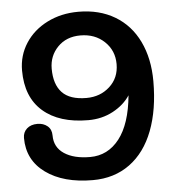

<svg xmlns="http://www.w3.org/2000/svg" viewBox="-50 -732 699 776"><g transform="rotate(-5 299.0 -344.5)"><path d="M574 -380Q574 -265 541.5 -180Q509 -95 446 -49Q383 -3 296 -3Q177 -3 105 -55Q33 -107 33 -197Q33 -220 49 -234.5Q65 -249 92 -249Q116 -249 132.5 -235.5Q149 -222 149 -197Q149 -149 188 -123Q227 -97 293 -97Q365 -97 411.5 -156.5Q458 -216 469 -332Q444 -294 399 -270Q354 -246 299 -246Q181 -246 115 -303.5Q49 -361 49 -469Q49 -530 81 -579.5Q113 -629 169.5 -657.5Q226 -686 296 -686Q381 -686 444 -648.5Q507 -611 540.5 -541.5Q574 -472 574 -380ZM432 -462Q432 -517 393.5 -553.5Q355 -590 296 -590Q239 -590 204 -554Q169 -518 169 -466Q169 -402 200.5 -369Q232 -336 299 -336Q355 -336 393.5 -371Q432 -406 432 -462Z"/></g></svg>

Font: Mali SemiBold
Style: Regular
Weight: 600
Designer: Kitiyaporn Chalermlarp | Katatrad Aksorn Co.,Ltd.
Foundry: Cadson Demak Co.,Ltd.
Version: Version 1.000; ttfautohint (v1.6)